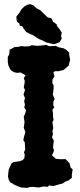

<svg xmlns="http://www.w3.org/2000/svg" viewBox="-20 -901 389 938"><path d="M115 17 82 15 72 11 49 1 42 -4 29 -11 22 -25 19 -39 21 -60 23 -74 32 -93 36 -103 46 -109 75 -113 91 -119 99 -128 101 -147 97 -156 103 -171 101 -206 94 -216 97 -232 104 -256 96 -277 100 -304 96 -330 105 -353 107 -363 98 -376 102 -389 98 -407 102 -422 95 -439 102 -461 96 -476 99 -488 101 -506 96 -519 105 -533 80 -547 64 -545 49 -548 34 -557 28 -566 21 -582 18 -599V-623L25 -635L27 -658L40 -665L51 -671L68 -672L85 -676L100 -674L124 -675L134 -680L155 -678L163 -677L194 -680L205 -682L221 -675L252 -677L267 -670L291 -665L303 -658L318 -644V-633L323 -608L318 -592L316 -581L301 -568L290 -559L266 -553H248L241 -548L246 -528L236 -511V-493L242 -485V-468L238 -438L247 -418L241 -405L240 -388L245 -377L236 -364L239 -347V-330L242 -315L236 -304L240 -276L236 -260L239 -246L234 -231L243 -213L239 -181L244 -165L234 -142L253 -125L277 -123L299 -124L308 -116L320 -103L324 -84L335 -73L331 -49V-32L314 -19L300 -14L287 -5L268 0L241 8L220 5L212 12L192 10L169 15L142 12L124 13ZM240 -685 220 -691 207 -693 189 -703 171 -710 156 -719 145 -727 127 -735 108 -745 96 -760 89 -773 77 -775 74 -787 63 -795 61 -804 60 -821 74 -837 85 -856 101 -871 115 -878 127 -881 143 -875 158 -861 177 -851 191 -837 213 -816 232 -811 239 -795 256 -783 261 -770 270 -760 282 -741 278 -725 282 -713 271 -695 251 -687Z"/></svg>

Font: Winky Rough SemiBold
Style: Regular
Weight: 600
Designer: Simon Atzbach
Foundry: typofactur
Version: Version 1.206; ttfautohint (v1.8.4.7-5d5b)